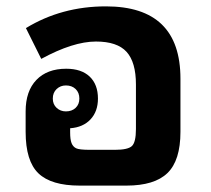

<svg xmlns="http://www.w3.org/2000/svg" viewBox="-20 -580 659 600"><path d="M60.1 -231.9Q60.1 -295.4 93.8 -330.3Q127.4 -365.2 187 -365.2Q234.4 -365.2 260.3 -340.6Q286.1 -315.9 286.1 -272Q286.1 -231.9 262.9 -207Q239.7 -182.1 199.2 -179.2V-166Q199.2 -144 203.6 -132.8Q208 -121.6 217.8 -116.7Q227.5 -111.8 261.2 -111.8H338.9Q379.4 -111.8 392.1 -123.5Q404.8 -135.3 404.8 -176.8V-315.9Q404.8 -385.7 375.5 -418Q346.2 -450.2 279.8 -450.2Q208.5 -450.2 108.9 -396L61 -492.2Q172.4 -560.1 311 -560.1Q543.9 -560.1 543.9 -334V-168Q543.9 -78.6 503.4 -39.3Q462.9 0 375 0H229Q140.1 0 100.1 -38.3Q60.1 -76.7 60.1 -168ZM228 -272Q228 -290.5 216.3 -301.8Q204.6 -313 186 -313Q168.9 -313 157 -301.8Q145 -290.5 145 -272Q145 -253.9 157 -242.9Q168.9 -231.9 186 -231.9Q204.6 -231.9 216.3 -242.9Q228 -253.9 228 -272Z"/></svg>

Font: Droid Sans Thai
Style: Bold
Weight: 700
Designer: Steve Matteson
Foundry: Ascender Corporation
Version: Version 1.00